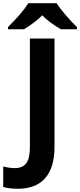

<svg xmlns="http://www.w3.org/2000/svg" viewBox="-94 -951 494 1181"><path d="M15.1 210Q-36.1 210 -74.2 199.2V73.2Q-35.2 83 -2.9 83Q46.9 83 68.4 51.8Q89.8 20.5 89.8 -44.9V-713.9H241.2V-45.9Q241.2 79.1 184.1 144.5Q127 210 15.1 210ZM-44.9 -771V-784.2Q47.4 -876.5 80.1 -931.2H254.4Q269.5 -906.2 306.6 -862.3Q343.8 -818.4 379.4 -784.2V-771H280.3Q203.6 -816.4 166 -856.9Q127.9 -817.4 54.2 -771Z"/></svg>

Font: OpenSans-Bold
Style: Bold
Weight: 700
Foundry: Ascender Corporation
Version: Version 1.10